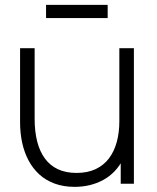

<svg xmlns="http://www.w3.org/2000/svg" viewBox="-20 -732 624 765"><path d="M163.5 -660V-712.5H409V-660ZM277.5 12.5Q233 12.5 197.8 -0.5Q162.5 -13.5 136.5 -37.2Q110.5 -61 93.5 -93.2Q76.5 -125.5 68.2 -164Q60 -202.5 60 -244.5V-540H118V-259Q118 -208 128.2 -168Q138.5 -128 159.2 -100Q180 -72 211.2 -57.5Q242.5 -43 285 -43Q329 -43 361.2 -58.2Q393.5 -73.5 414.2 -101Q435 -128.5 445.2 -166.2Q455.5 -204 455.5 -248.5L501 -243Q501 -155.5 471.2 -98.8Q441.5 -42 391 -14.8Q340.5 12.5 277.5 12.5ZM461 0V-121.5H455.5V-540H513.5V0Z"/></svg>

Font: Manrope ExtraLight Light
Style: Regular
Weight: 300
Version: Version 4.504